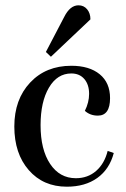

<svg xmlns="http://www.w3.org/2000/svg" viewBox="-20 -692 474 724"><path d="M172 -478 153 -496 222 -628Q244 -672 276 -672Q296 -672 308.5 -657Q321 -642 321 -619ZM232 12Q143 12 88.5 -50.5Q34 -113 34 -215Q34 -317 93.5 -380.5Q153 -444 249 -444Q317 -444 356 -412Q395 -380 395 -322Q395 -256 349 -256Q320 -256 300 -274Q316 -306 316 -338Q316 -373 298 -394Q280 -415 249 -415Q196 -415 164.5 -361.5Q133 -308 133 -220Q133 -128 169 -74Q205 -20 266 -20Q311 -20 342.5 -47.5Q374 -75 386 -123L409 -115Q393 -54 347 -21Q301 12 232 12Z"/></svg>

Font: Arapey
Style: Regular
Weight: 400
Designer: Eduardo Rodriguez Tunni
Foundry: Eduardo Rodriguez Tunni
Version: Version 4.000